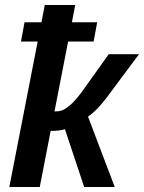

<svg xmlns="http://www.w3.org/2000/svg" viewBox="-20 -744 573 764"><path d="M181.6 -223.1 138.2 0H17.1L129.9 -578.6H63.5L77.6 -655.3H145L158.2 -724.1H279.3L266.1 -655.3H366.7L352.5 -578.6H251L196.8 -300.3Q215.8 -300.8 227.1 -304.9Q238.3 -309.1 249.5 -318.4Q260.3 -325.7 272.9 -338.9Q285.6 -352.1 303.2 -375L412.6 -528.3H533.2L401.4 -351.6Q359.9 -298.3 330.1 -280.3L436.5 0H314.9L238.3 -230Q219.2 -223.1 181.6 -223.1Z"/></svg>

Font: Arimo SemiBold
Style: Italic
Weight: 600
Italic angle: -12°
Version: Version 1.33